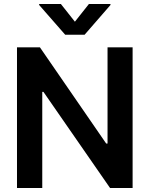

<svg xmlns="http://www.w3.org/2000/svg" viewBox="-20 -945 752 965"><path d="M646.5 0H533.2L198.2 -483.4H192.4V0H65.4V-707H180.7L513.7 -223.6H520.5V-707H646.5ZM356.4 -835.9 426.8 -924.8H535.2V-919.9L405.3 -770.5H307.6L176.8 -919.9V-924.8H286.1Z"/></svg>

Font: WEMIX Pretendard SemiBold
Style: Regular
Weight: 600
Designer: Base glyphs from Inter by Rasmus Andersson; Hangeul glyphs from Noto Sans CJK(Source Han Sans) by Jang Soo-young and Kan
Foundry: Kil Hyung-jin
Version: Version 1.000